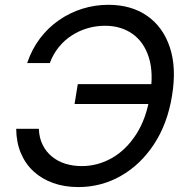

<svg xmlns="http://www.w3.org/2000/svg" viewBox="-20 -757 769 787"><path d="M300.8 9.8Q244.6 9.8 198 -6.8Q151.4 -23.4 117.7 -54.4Q84 -85.4 65.4 -129.6Q46.9 -173.8 46.4 -229H139.2Q140.6 -191.9 154.8 -163.3Q168.9 -134.8 192.9 -115.2Q216.8 -95.7 248 -85.9Q279.3 -76.2 314.9 -76.2Q380.4 -76.2 438.5 -109.1Q496.6 -142.1 538.1 -206.3Q579.6 -270.5 594.7 -363.8Q610.4 -457.5 590.1 -521.5Q569.8 -585.4 522.7 -618.4Q475.6 -651.4 410.2 -651.4Q374.5 -651.4 340.1 -641.6Q305.7 -631.8 275.4 -612.5Q245.1 -593.3 221.7 -564.7Q198.2 -536.1 184.1 -498.5H91.3Q110.4 -555.2 143.8 -599.4Q177.2 -643.6 221.7 -674.3Q266.1 -705.1 317.6 -721.2Q369.1 -737.3 424.3 -737.3Q518.1 -737.3 583.3 -691.9Q648.4 -646.5 676.3 -562.7Q704.1 -479 685.1 -364.3Q666.5 -249.5 611.1 -165.5Q555.7 -81.5 475.3 -35.9Q395 9.8 300.8 9.8ZM285.6 -330.6 298.8 -412.1H636.7L623 -330.6Z"/></svg>

Font: Inter
Style: Italic
Weight: 400
Italic angle: -9.3988°
Designer: Rasmus Andersson
Foundry: rsms
Version: Version 4.001;git-66647c0bb